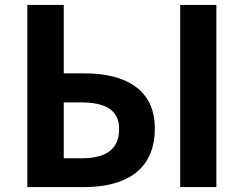

<svg xmlns="http://www.w3.org/2000/svg" viewBox="-20 -760 990 780"><path d="M91 0H321C486 0 609 -65 609 -239C609 -397 489 -462 323 -462H239V-740H91ZM712 -740V0H859V-740ZM239 -344H309C413 -344 464 -310 464 -236C464 -152 409 -117 311 -117H239Z"/></svg>

Font: Noto Sans KR Bold
Style: Regular
Weight: 700
Designer: Ryoko NISHIZUKA  (kana & ideographs); Paul D. Hunt (Latin, Greek & Cyrillic); Wenlong ZHANG  (bopomofo); Sandoll Communi
Foundry: Adobe Systems Incorporated
Version: Version 1.004;PS 1.004;hotconv 1.0.82;makeotf.lib2.5.63406